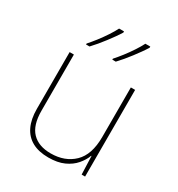

<svg xmlns="http://www.w3.org/2000/svg" viewBox="-183 -885 939 1013"><g transform="rotate(30 286.5 -378.0)"><path d="M481 -528V0H460L456 -111H454Q443 -81 419 -53Q395 -25 356.5 -7.5Q318 10 262 10Q203 10 163 -12Q123 -34 102.5 -77Q82 -120 82 -182V-528H108V-186Q108 -98 148 -56.5Q188 -15 262 -15Q348 -15 401.5 -66.5Q455 -118 455 -226V-528ZM436 -759Q425 -741 411 -721.5Q397 -702 381.5 -681.5Q366 -661 350 -642Q334 -623 318 -606H297V-612Q315 -632 336 -659Q357 -686 376 -715Q395 -744 406 -766H436ZM276 -759Q265 -741 251 -721.5Q237 -702 221.5 -681.5Q206 -661 190 -642Q174 -623 158 -606H137V-612Q155 -632 176 -659Q197 -686 216 -715Q235 -744 246 -766H276Z"/></g></svg>

Font: Noto Sans Cham Thin
Style: Regular
Weight: 250
Version: Version 2.002